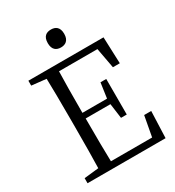

<svg xmlns="http://www.w3.org/2000/svg" viewBox="-213 -1033 1050 1155"><g transform="rotate(-30 311.5 -455.5)"><path d="M322 -787C353 -787 379 -803 379 -849C379 -896 353 -911 322 -911C290 -911 265 -896 265 -849C265 -803 290 -787 322 -787ZM600 -185H551L525 -44H239C237 -107 236 -207 236 -343H408L422 -240H462V-487H422L407 -382H236C236 -511 237 -607 239 -669H506L532 -528H580L573 -712H51V-678L152 -667C154 -605 155 -510 155 -383V-329C155 -203 154 -109 152 -46L51 -35V0H593Z"/></g></svg>

Font: Noto Serif Tangut
Style: Regular
Weight: 400
Designer: YANG Xicheng
Foundry: Liu Zhao Studio
Version: Version 2.169